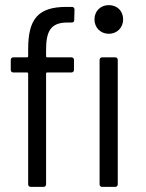

<svg xmlns="http://www.w3.org/2000/svg" viewBox="-20 -730 569 750"><path d="M405 -710C373 -710 349 -687 349 -654C349 -622 373 -598 405 -598C437 -598 461 -622 461 -654C461 -687 438 -710 405 -710ZM90 -538V-510C90 -508 88 -506 86 -506H32C26 -506 22 -502 22 -496V-457C22 -451 26 -447 32 -447H86C88 -447 90 -445 90 -443V-10C90 -4 94 0 100 0H150C156 0 160 -4 160 -10V-443C160 -445 162 -447 164 -447H259C265 -447 269 -451 269 -457V-496C269 -502 265 -506 259 -506H164C162 -506 160 -508 160 -510V-535C160 -608 178 -642 243 -642H260C266 -642 270 -645 270 -652L271 -693C271 -699 267 -703 261 -703H239C127 -703 90 -654 90 -538ZM379 0H430C436 0 440 -4 440 -10V-496C440 -502 436 -506 430 -506H379C373 -506 369 -502 369 -496V-10C369 -4 373 0 379 0Z"/></svg>

Font: Barlow Semi Condensed
Style: Regular
Weight: 400
Width: 4
Designer: Jeremy Tribby
Foundry: Tribby Type
Version: Version 1.422;hotconv 1.0.109;makeotfexe 2.5.65596